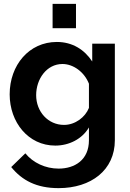

<svg xmlns="http://www.w3.org/2000/svg" viewBox="-20 -750 674 993"><path d="M252 -604H373V-730H252ZM30 -262C30 -118 126 3 266 3C337 3 405 -31 440 -91V-25C440 77 367 122 283 122C215 122 151 92 111 43L38 114C94 183 169 223 283 223C451 223 574 130 574 -25V-524H457V-432C417 -493 355 -533 274 -533C130 -533 30 -413 30 -262ZM440 -192C421 -144 369 -104 311 -104C229 -104 167 -172 167 -258C167 -341 221 -419 303 -419C359 -419 416 -378 440 -317Z"/></svg>

Font: FIGSv2-sans-serif
Style: Bold
Weight: 700
Designer: Matt McInerney, Pablo Impallari, Rodrigo Fuenzalida,Mirko Velimirovic
Foundry: Matt McInerney, Pablo Impallari, Rodrigo Fuenzalida
Version: Version 4.021;hotconv 1.0.109;makeotfexe 2.5.65596